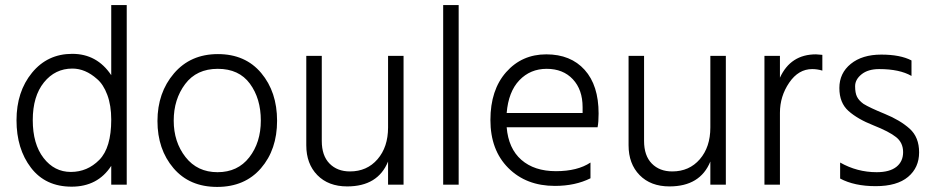

<svg xmlns="http://www.w3.org/2000/svg" viewBox="-20 -727 3674 756"><path d="M479 0H418V-74Q365 8 262 8Q159 8 102 -66.5Q45 -141 45 -253.5Q45 -366 106 -440.5Q167 -515 264.5 -515Q362 -515 418 -431V-707H479ZM418 -256Q418 -312 402.5 -353.5Q387 -395 362 -416Q316 -457 265 -457Q197 -457 153 -402.5Q109 -348 109 -254Q109 -160 151.5 -105Q194 -50 259 -50Q324 -50 371 -97.5Q418 -145 418 -256Z M837.5 -456Q754 -456 709 -396Q664 -336 664 -252Q664 -168 710.5 -108.5Q757 -49 836.5 -49Q916 -49 961.5 -107.5Q1007 -166 1007 -252.5Q1007 -339 964 -397.5Q921 -456 837.5 -456ZM838 -514Q946 -514 1008.5 -439.5Q1071 -365 1071 -251.5Q1071 -138 1007.5 -64.5Q944 9 835 9Q726 9 663 -65Q600 -139 600 -250.5Q600 -362 665 -438Q730 -514 838 -514Z M1569 0H1508V-91Q1468 7 1347 7Q1273 7 1229.5 -37.5Q1186 -82 1186 -155V-507H1247V-172Q1247 -114 1277.5 -83Q1308 -52 1358 -52Q1425 -52 1466.5 -100Q1508 -148 1508 -225V-507H1569Z M1786 0H1725V-707H1786Z M1975 -282H2274V-305Q2274 -374 2235.5 -415Q2197 -456 2132.5 -456Q2068 -456 2025 -411Q1982 -366 1975 -282ZM2165 5Q2052 5 1981.5 -65.5Q1911 -136 1911 -254.5Q1911 -373 1973 -443Q2035 -513 2131 -513Q2227 -513 2282 -452Q2337 -391 2337 -280Q2337 -246 2333 -226H1975Q1982 -142 2033 -97.5Q2084 -53 2169 -53Q2254 -53 2305 -87V-25Q2245 5 2165 5Z M2838 0H2777V-91Q2737 7 2616 7Q2542 7 2498.5 -37.5Q2455 -82 2455 -155V-507H2516V-172Q2516 -114 2546.5 -83Q2577 -52 2627 -52Q2694 -52 2735.5 -100Q2777 -148 2777 -225V-507H2838Z M3051 0H2990V-507H3051V-421Q3093 -513 3193 -513Q3200 -513 3218 -511V-449Q3198 -455 3178 -455Q3124 -455 3087.5 -401.5Q3051 -348 3051 -283Z M3288 -24V-87Q3355 -49 3432 -49Q3483 -49 3509.5 -70Q3536 -91 3536 -128Q3536 -165 3508.5 -187Q3481 -209 3419 -233.5Q3357 -258 3321 -290Q3285 -322 3285 -380.5Q3285 -439 3330 -475.5Q3375 -512 3450 -512Q3525 -512 3569 -489V-428Q3522 -455 3442 -455Q3398 -455 3372.5 -434.5Q3347 -414 3347 -387.5Q3347 -361 3354.5 -346Q3362 -331 3380 -318Q3404 -303 3464 -278.5Q3524 -254 3561.5 -220.5Q3599 -187 3599 -127Q3599 -67 3555.5 -30.5Q3512 6 3428 6Q3344 6 3288 -24Z"/></svg>

Font: Hind Jalandhar Light
Style: Regular
Weight: 300
Designer: Namrata Goyal
Foundry: Indian Type Foundry
Version: Version 0.702;PS 1.0;hotconv 1.0.81;makeotf.lib2.5.63406